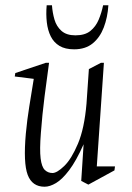

<svg xmlns="http://www.w3.org/2000/svg" viewBox="-20 -698 502 728"><path d="M149 10Q102 10 85 -35Q68 -80 78 -192Q83 -245 91 -294Q99 -343 108 -399L36 -408L38 -421L154 -460H166Q158 -403 149 -332.5Q140 -262 135 -194Q130 -130 134 -97.5Q138 -65 150 -53.5Q162 -42 179 -42Q196 -42 223.5 -68.5Q251 -95 275.5 -153Q300 -211 308 -305Q310 -338 312.5 -370.5Q315 -403 317 -436L363 -460H374L347 -67H416L414 -52L315 2L288 -12L297 -151Q269 -88 242.5 -53Q216 -18 192.5 -4Q169 10 149 10ZM261 -511Q227 -511 205.5 -524Q184 -537 172.5 -560Q161 -583 157.5 -613.5Q154 -644 157 -678H177Q179 -650 186.5 -624Q194 -598 213 -581Q232 -564 266 -564Q302 -564 322.5 -580.5Q343 -597 354 -623Q365 -649 371 -678H391Q388 -632 373.5 -594Q359 -556 331.5 -533.5Q304 -511 261 -511Z"/></svg>

Font: Ancizar Serif Light
Style: Italic
Weight: 300
Italic angle: -4°
Designer: Cesar Puertas, Viviana Monsalve, Julian Moncada, Julian Prieto, Jose Castro, Felipe Aragon, Mariel Hernandez, Sara Alarc
Version: Version 8.100